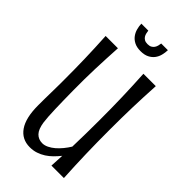

<svg xmlns="http://www.w3.org/2000/svg" viewBox="-264 -912 991 991"><g transform="rotate(45 231.5 -417.0)"><path d="M128.4 -349.6Q128.9 -314 129.4 -281.5Q129.9 -249 130.9 -220.5Q131.8 -191.9 133.3 -168.5Q134.8 -145 137.2 -127.9Q143.6 -85.4 161.6 -66.7Q179.7 -47.9 208 -47.9Q224.1 -47.9 241.2 -56.2Q258.3 -64.5 274.2 -78.1Q290 -91.8 304.4 -109.4Q318.8 -127 330.1 -145.5Q333 -242.2 333 -341.3Q333 -386.7 332.5 -427.7Q332 -468.8 330.8 -508.3Q329.6 -547.9 327.9 -587.6Q326.2 -627.4 323.7 -670.9H414.1Q411.6 -627.4 409.9 -587.6Q408.2 -547.9 407 -508.3Q405.8 -468.8 405.3 -427.7Q404.8 -386.7 404.8 -341.3Q404.8 -295.9 405.3 -253.2Q405.8 -210.4 407 -168.7Q408.2 -127 409.9 -85.2Q411.6 -43.5 414.1 0H323.2Q324.2 -19 325.2 -37.8Q326.2 -56.6 327.1 -75.2Q313 -57.6 297.1 -41.7Q281.2 -25.9 262.7 -13.9Q244.1 -2 222.9 5.1Q201.7 12.2 176.8 12.2Q118.7 12.2 86.7 -33.9Q54.7 -80.1 54.7 -171.4Q54.7 -193.8 54.9 -219.5Q55.2 -245.1 55.7 -269.8Q56.2 -294.4 56.4 -315.4Q56.6 -336.4 56.6 -349.6Q56.6 -395 56.2 -434.6Q55.7 -474.1 54.7 -512.2Q53.7 -550.3 52 -588.9Q50.3 -627.4 47.9 -670.9H137.7Q135.3 -627.4 133.3 -588.9Q131.3 -550.3 130.1 -512.2Q128.9 -474.1 128.4 -434.6Q127.9 -395 128.4 -349.6ZM327.1 -846.2Q326.7 -828.1 322 -809.6Q317.4 -791 306.2 -776.1Q294.9 -761.2 276.6 -752Q258.3 -742.7 230.5 -742.7Q203.1 -742.7 184.8 -752Q166.5 -761.2 155.3 -776.1Q144 -791 138.9 -809.6Q133.8 -828.1 133.3 -846.2H184.1Q185.1 -837.4 187.3 -828.1Q189.5 -818.8 194.3 -811.3Q199.2 -803.7 207.8 -798.8Q216.3 -793.9 230.5 -793.9Q244.6 -793.9 253.4 -798.8Q262.2 -803.7 267.3 -811.3Q272.5 -818.8 274.9 -828.1Q277.3 -837.4 278.3 -846.2H327.1Z"/></g></svg>

Font: Crushed
Style: Regular
Weight: 400
Width: 3
Designer: Astigmatic (AOETI)
Foundry: Astigmatic (AOETI)
Version: Version 001.001